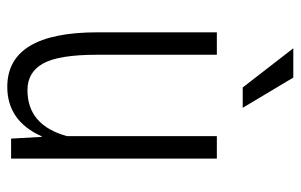

<svg xmlns="http://www.w3.org/2000/svg" viewBox="-160 -604 774 493"><g transform="rotate(90 226.5 -358.0)"><path d="M63.5 -221.7V-528.3H121.1V-220.7Q121.1 -122.1 143.6 -82Q166 -42 211.9 -42Q302.2 -42 330.1 -143.6V-528.3H387.7V0H336.4L332 -78.6H330.6Q291 9.8 203.6 9.8Q63.5 9.8 63.5 -221.7ZM257.3 -594.7H205.1L104.5 -724.6H179.7Z"/></g></svg>

Font: RobotoCondensed-Light
Style: Light
Weight: 300
Designer: Google
Version: Version 1.200311; 2013